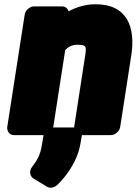

<svg xmlns="http://www.w3.org/2000/svg" viewBox="-20 -596 641 901"><path d="M342 -386C383 -386 387 -381 380 -337L328 0C326 16 337 38 360 38H501C517 38 540 23 544 0L596 -336C617 -469 576 -576 429 -576C382 -576 339 -563 302 -543C299 -554 288 -566 272 -566H139C123 -566 100 -551 96 -528L14 0C12 16 22 38 45 38H186C202 38 226 23 230 0L286 -361C299 -375 316 -386 342 -386ZM130 188C115 208 121 231 136 241L200 280C213 288 232 286 246 274C260 262 272 248 285 232C315 193 348 140 358 75L364 40C366 24 355 2 332 2H228C212 2 188 17 184 40L177 82C170 130 154 157 130 188Z"/></svg>

Font: Asimov Print
Style: EIt
Weight: 500
Designer: Google
Version: Version 2.000980; 2014